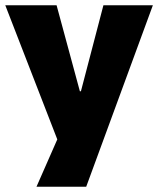

<svg xmlns="http://www.w3.org/2000/svg" viewBox="-36 -526 598 726"><path d="M102 180 200 -43V51L-16 -506H178L266 -181H270L355 -506H542L290 180Z"/></svg>

Font: Nunito Sans 7pt SemiCondensed Black
Style: Regular
Weight: 900
Width: 4
Designer: Vernon Adams
Foundry: Vernon Adams
Version: Version 3.101;gftools[0.9.27]